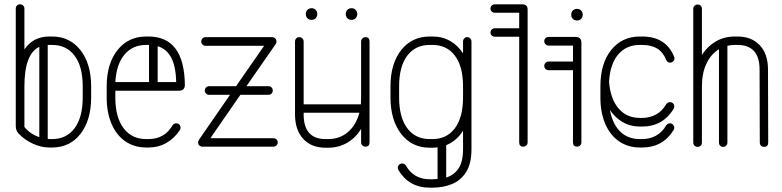

<svg xmlns="http://www.w3.org/2000/svg" viewBox="-20 -679 3621 889"><path d="M402 -228Q402 -123 353 -59.5Q304 4 221 4H209Q170 4 130.5 -14.5Q91 -33 64 -63Q53 -76 53 -96V-639Q53 -648 58.5 -653.5Q64 -659 73 -659Q81 -659 87 -653.5Q93 -648 93 -639V-450Q133 -510 209 -510H221Q303 -510 352.5 -447Q402 -384 402 -279ZM363 -228V-279Q363 -371 325.5 -421Q288 -471 221 -471H209Q205 -471 201 -471V-36Q205 -35 209 -35H221Q288 -35 325.5 -85.5Q363 -136 363 -228ZM93 -278V-91Q120 -58 162 -44V-462Q93 -430 93 -278Z M813 -77Q787 -38 750 -17Q713 4 667 4H657Q602 4 560.5 -24.5Q519 -53 496.5 -105.5Q474 -158 474 -228V-279Q474 -384 524 -447Q574 -510 657 -510H667Q833 -510 836 -287Q836 -259 809 -259H514V-228Q514 -136 552 -85.5Q590 -35 657 -35H667Q742 -35 779 -99Q786 -108 796 -108Q805 -108 810.5 -102Q816 -96 816 -88Q816 -82 813 -77ZM657 -471Q594 -471 556.5 -426.5Q519 -382 514 -299H670V-471H667ZM796 -299Q794 -372 772.5 -412.5Q751 -453 710 -465V-299Z M948 -240Q940 -240 934 -246Q928 -252 928 -260Q928 -268 934 -274Q940 -280 948 -280H1073L1203 -467H932Q923 -467 917.5 -472.5Q912 -478 912 -487Q912 -495 917.5 -501Q923 -507 932 -507H1240Q1249 -507 1254.5 -501Q1260 -495 1260 -487Q1260 -485 1260 -483Q1259 -481 1259 -481Q1259 -479 1258 -478Q1258 -477 1257 -476Q1257 -475 1256 -474L1121 -280H1223Q1232 -280 1237.5 -274Q1243 -268 1243 -260Q1243 -252 1237.5 -246Q1232 -240 1223 -240H1093L954 -39H1246Q1254 -39 1260 -33.5Q1266 -28 1266 -20Q1266 -11 1260 -5.5Q1254 0 1246 0H917Q914 0 912 0Q910 -1 909 -2Q908 -2 908 -2Q906 -3 905 -4Q904 -4 903 -5Q902 -6 902 -7Q901 -8 900 -9Q900 -10 899 -11Q898 -13 898 -14.5Q898 -16 898 -14Q897 -17 897 -20Q897 -21 898 -23Q898 -25 898 -25Q899 -27 900 -29Q900 -29 900 -29Q901 -31 902 -33L1045 -240Z M1691 -20Q1691 0 1672 0Q1664 0 1658 -5.5Q1652 -11 1652 -20V-82Q1627 -41 1587.5 -18Q1548 5 1499 5H1488Q1421 5 1383.5 -36.5Q1346 -78 1346 -149V-487Q1346 -495 1351.5 -501Q1357 -507 1366 -507Q1374 -507 1380 -501Q1386 -495 1386 -487V-196H1651Q1652 -211 1652 -228V-487Q1652 -495 1658 -501Q1664 -507 1672 -507Q1691 -507 1691 -487ZM1488 -35H1499Q1553 -35 1591 -67.5Q1629 -100 1644 -157H1386V-149Q1386 -35 1488 -35ZM1581 -615Q1581 -626 1588.5 -633.5Q1596 -641 1608 -641Q1619 -641 1626.5 -633.5Q1634 -626 1634 -615V-613Q1634 -602 1626.5 -594.5Q1619 -587 1608 -587Q1596 -587 1588.5 -594.5Q1581 -602 1581 -613ZM1396 -615Q1396 -626 1403.5 -633.5Q1411 -641 1423 -641Q1434 -641 1441.5 -633.5Q1449 -626 1449 -615V-613Q1449 -602 1441.5 -594.5Q1434 -587 1423 -587Q1411 -587 1403.5 -594.5Q1396 -602 1396 -613Z M1825 109Q1822 104 1822 98Q1822 90 1827.5 84Q1833 78 1842 78Q1853 78 1859 87Q1895 151 1970 151H1982Q1995 151 2006 150V3Q1994 5 1982 5H1970Q1887 5 1837.5 -59Q1788 -123 1788 -228V-279Q1788 -384 1837.5 -447Q1887 -510 1970 -510H1982Q2028 -510 2064 -489.5Q2100 -469 2124 -432V-487Q2124 -495 2129.5 -501Q2135 -507 2143 -507Q2152 -507 2157.5 -501Q2163 -495 2163 -487V11Q2163 79 2138 118Q2113 157 2072 173.5Q2031 190 1982 190H1970Q1874 190 1825 109ZM1828 -279V-228Q1828 -136 1865.5 -85.5Q1903 -35 1970 -35H1982Q2049 -35 2086.5 -85.5Q2124 -136 2124 -228V-279Q2124 -371 2086.5 -421Q2049 -471 1982 -471H1970Q1903 -471 1865.5 -421Q1828 -371 1828 -279ZM2124 11V-74Q2094 -26 2046 -7V143Q2082 132 2103 101Q2124 70 2124 11Z M2271 -509Q2263 -509 2257 -514.5Q2251 -520 2251 -528Q2251 -537 2257 -542.5Q2263 -548 2271 -548H2384V-620H2271Q2263 -620 2257 -625.5Q2251 -631 2251 -639Q2251 -648 2257 -653.5Q2263 -659 2271 -659H2398Q2423 -659 2423 -635V-20Q2423 -11 2417 -5.5Q2411 0 2403 0Q2384 0 2384 -20V-509Z M2520 -354Q2512 -354 2506 -359.5Q2500 -365 2500 -374Q2500 -382 2506 -388Q2512 -394 2520 -394H2633V-468H2520Q2512 -468 2506 -474Q2500 -480 2500 -488Q2500 -497 2506 -502.5Q2512 -508 2520 -508H2645Q2672 -508 2672 -481V-20Q2672 -11 2666 -5.5Q2660 0 2652 0Q2633 0 2633 -20V-354ZM2625 -612Q2625 -623 2632.5 -630.5Q2640 -638 2652 -638Q2663 -638 2670.5 -630.5Q2678 -623 2678 -612V-610Q2678 -599 2670.5 -591.5Q2663 -584 2652 -584Q2640 -584 2632.5 -591.5Q2625 -599 2625 -610Z M3101 -417Q3103 -415 3103 -409Q3103 -401 3097 -395Q3091 -389 3083 -389Q3070 -389 3065 -401Q3050 -438 3022.5 -454.5Q2995 -471 2953 -471H2943Q2880 -471 2842.5 -427Q2805 -383 2800 -301Q2806 -222 2843.5 -177.5Q2881 -133 2943 -133H2953Q2988 -133 3017 -148.5Q3046 -164 3065 -197Q3072 -206 3082 -206Q3091 -206 3096.5 -200Q3102 -194 3102 -186Q3102 -180 3099 -175Q3049 -93 2953 -93H2943Q2899 -93 2863.5 -113.5Q2828 -134 2804 -170Q2816 -105 2851.5 -70Q2887 -35 2943 -35H2953Q2988 -35 3017 -50.5Q3046 -66 3065 -99Q3072 -108 3082 -108Q3091 -108 3096.5 -101.5Q3102 -95 3102 -87Q3102 -81 3099 -77Q3049 4 2953 4H2943Q2888 4 2846.5 -24.5Q2805 -53 2782.5 -105.5Q2760 -158 2760 -228V-280Q2760 -385 2810 -447.5Q2860 -510 2943 -510H2953Q3063 -510 3101 -417Z M3230 -19Q3230 -10 3224.5 -4.5Q3219 1 3210 1Q3202 1 3196 -4.5Q3190 -10 3190 -19V-639Q3190 -647 3196 -652.5Q3202 -658 3210 -658Q3219 -658 3224.5 -652.5Q3230 -647 3230 -639V-425Q3256 -465 3295 -487.5Q3334 -510 3383 -510H3394Q3460 -510 3498 -469.5Q3536 -429 3536 -357L3537 -19Q3537 1 3518 1Q3509 1 3503.5 -4.5Q3498 -10 3498 -19L3497 -357Q3497 -471 3394 -471H3383Q3365 -471 3348 -467V-19Q3348 -10 3342 -4.5Q3336 1 3328 1Q3320 1 3314.5 -4.5Q3309 -10 3309 -19V-451Q3272 -429 3251 -384.5Q3230 -340 3230 -279Z"/></svg>

Font: Libertine Sup Light
Style: Regular
Weight: 300
Designer: Bastien Sozeau
Foundry: NBR — Bastien Sozeau
Version: Version 2.003; ttfautohint (v1.8.4.7-5d5b);gftools[0.9.33]